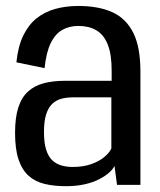

<svg xmlns="http://www.w3.org/2000/svg" viewBox="-20 -620 538 644"><path d="M201 4.5Q236 4.5 263.8 -1.8Q291.5 -8 312 -18.5Q332.5 -29 345.8 -40.8Q359 -52.5 364 -63.5L372.5 0H451V-380Q451 -462 427 -510Q403 -558 357 -579Q311 -600 242.5 -600Q201 -600 165.8 -590.2Q130.5 -580.5 103.2 -559Q76 -537.5 58.2 -501Q40.5 -464.5 35 -411L129.5 -391.5Q135 -444.5 150.2 -475.5Q165.5 -506.5 189 -519.8Q212.5 -533 243 -533Q278 -533 303 -518.5Q328 -504 341.2 -471Q354.5 -438 354.5 -383V-349H197.5Q158 -349 126.8 -340.8Q95.5 -332.5 74 -313Q52.5 -293.5 41.5 -259.8Q30.5 -226 30.5 -174Q30.5 -120 42.2 -85Q54 -50 76.2 -30.2Q98.5 -10.5 130 -3Q161.5 4.5 201 4.5ZM223.5 -60Q203.5 -60 186 -65Q168.5 -70 155.2 -82.5Q142 -95 134.8 -118Q127.5 -141 127.5 -177.5Q127.5 -214 135 -237Q142.5 -260 155.8 -272.2Q169 -284.5 186.8 -289Q204.5 -293.5 225 -293.5H353.5V-122Q347 -107.5 329.5 -93Q312 -78.5 285.2 -69.2Q258.5 -60 223.5 -60Z"/></svg>

Font: Anybody SemiCondensed
Style: Regular
Weight: 400
Width: 4
Version: Version 1.113;gftools[0.9.25]